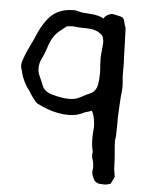

<svg xmlns="http://www.w3.org/2000/svg" viewBox="-51 -543 612 775"><g transform="rotate(5 255.0 -155.0)"><path d="M345.2 -363.8 346.2 -378.4Q346.2 -395 340.3 -407.2Q324.2 -424.8 297.4 -429.7Q287.1 -431.2 272.9 -431.6L247.6 -432.1Q242.7 -432.6 235.4 -433.1L224.1 -434.6H217.8Q206.5 -434.6 193.8 -432.1L184.1 -424.3L174.8 -417Q164.1 -408.7 157.7 -402.3Q138.7 -383.8 127.4 -352.5L123 -338.9L118.2 -325.2Q112.3 -308.6 106 -296.4Q95.2 -274.9 95.2 -254.9Q95.2 -237.8 103 -221.7L108.9 -208.5Q119.1 -181.2 126 -172.4Q136.2 -159.7 160.2 -152.8Q199.2 -141.6 228 -141.6Q250.5 -141.6 266.6 -148.9L277.8 -154.3L289.1 -160.2Q302.7 -167.5 311.5 -170.9Q329.1 -178.2 336.9 -196.8Q341.8 -209 343.3 -232.4Q344.2 -244.1 344.2 -255.4Q344.2 -272.5 342.3 -289.1Q341.3 -300.3 341.3 -312.5Q341.3 -330.1 343.8 -349.1ZM425.8 185.1Q410.6 190.4 400.9 190.4Q394.5 190.4 378.4 189Q361.8 184.6 356.4 171.4L353.5 164.6L351.1 158.7Q348.6 152.3 348.1 145.5V137.7L348.6 135.7Q349.1 133.8 349.6 129.9V126.5Q349.6 106.9 344.7 93.8Q341.3 85.4 341.3 77.1Q341.3 71.3 342.8 65.9V62.5L341.8 59.1Q336.4 38.1 336.4 8.3Q336.4 -9.8 338.4 -30.8Q338.9 -35.2 338.9 -40Q338.9 -51.3 336.4 -65.4Q332.5 -89.8 324.7 -101.6L316.9 -99.1L309.6 -96.7L296.4 -92.8Q267.1 -76.7 232.9 -76.7Q211.4 -76.7 188.5 -81.1Q147 -88.9 103 -111.8Q87.4 -124.5 64.9 -162.1Q53.2 -175.8 43 -197.3L34.7 -216.8L26.9 -245.6Q24.4 -251.5 24.4 -258.8Q24.4 -267.1 27.3 -276.9Q38.6 -311.5 51.8 -336.9Q58.6 -350.1 67.4 -370.1L81.1 -401.4Q97.7 -436.5 119.1 -460.4Q152.3 -497.6 208 -499.5L219.7 -500Q226.6 -499.5 231.4 -498Q242.2 -494.1 257.8 -492.7L271.5 -491.7L285.6 -490.7Q320.8 -488.3 339.4 -476.6Q340.8 -483.9 354.5 -492.2Q365.2 -498 372.6 -498Q375 -498 377 -497.6Q411.1 -490.7 414.1 -488.3Q421.9 -483.4 424.8 -466.8Q425.8 -462.4 426.8 -458.5L429.2 -453.1Q431.6 -446.8 431.6 -439Q433.1 -405.3 434.1 -366.2L435.1 -331.1L436 -313L436.5 -293.5V-261.2Q436.5 -242.2 438.5 -229.5Q439.5 -221.2 439.5 -211.9Q439.5 -205.1 439 -197.3L437.5 -181.2L436 -165.5L434.1 -135.3L432.6 -105.5L431.6 -81.5V-57.1Q431.6 -24.4 430.7 -8.8L429.2 2L428.2 12.7Q429.2 37.6 431.6 62L432.1 71.8L433.1 82.5Q434.1 95.7 434.6 111.8V119.1L435.1 126Q439.9 151.4 439.9 154.8V155.3Q439.9 157.2 425.8 185.1Z"/></g></svg>

Font: Kurland
Style: Regular
Weight: 400
Designer: GGBot
Version: 0.22